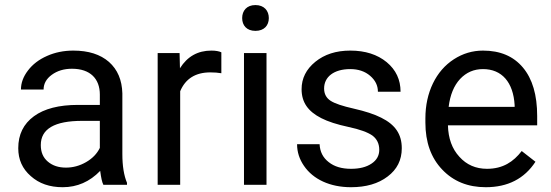

<svg xmlns="http://www.w3.org/2000/svg" viewBox="-20 -741 2210 770"><path d="M489.3 0V-7.8C477.1 -36.6 470.7 -75.2 470.7 -123.5V-366.7C469.2 -419.9 451.7 -461.9 417 -492.7C382.3 -522.9 335 -538.1 273.9 -538.1C235.4 -538.1 200.2 -530.8 168.5 -516.6C136.2 -502.4 110.8 -482.9 92.3 -458.5C73.2 -433.6 64 -408.2 64 -381.8H154.8C154.8 -404.8 165.5 -424.8 187.5 -440.9C209.5 -457 236.3 -465.3 268.6 -465.3C342.3 -465.3 380.4 -424.8 380.4 -361.8V-320.3H292.5C216.8 -320.3 157.7 -305.2 116.2 -274.9C74.2 -244.1 53.2 -201.7 53.2 -146.5C53.2 -101.1 69.8 -64 103.5 -34.7C136.7 -4.9 179.2 9.8 231.4 9.8C289.6 9.8 339.8 -12.2 381.8 -55.7C385.3 -28.8 389.2 -10.3 394.5 0ZM244.6 -68.8C214.8 -68.8 190.9 -76.7 171.9 -92.8C152.8 -108.9 143.6 -130.9 143.6 -159.2C143.6 -224.1 198.7 -256.3 309.6 -256.3H380.4V-147.9C369.1 -124.5 350.6 -105.5 325.2 -90.8C299.8 -76.2 272.9 -68.8 244.6 -68.8Z M867.7 -531.2C858.4 -535.6 845.2 -538.1 827.6 -538.1C773.4 -538.1 731.4 -514.6 701.7 -467.3L700.2 -528.3H612.3V0H702.6V-375C723.6 -425.3 764.2 -450.7 823.2 -450.7C839.4 -450.7 854 -449.7 867.7 -447.3Z M951.2 -668.5C951.2 -639.2 969.2 -617.2 1004.4 -617.2C1039.6 -617.2 1058.1 -639.2 1058.1 -668.5C1058.1 -697.8 1039.6 -720.7 1004.4 -720.7C969.2 -720.7 951.2 -697.8 951.2 -668.5ZM1048.8 -528.3H958.5V0H1048.8Z M1501 -140.1C1501 -117.2 1490.7 -98.6 1470.2 -85C1449.2 -70.8 1421.9 -64 1387.7 -64C1350.6 -64 1320.8 -72.8 1298.3 -90.8C1275.4 -108.4 1263.2 -132.3 1261.7 -162.6H1171.4C1171.4 -131.3 1180.7 -102.5 1199.2 -75.7C1235.8 -22 1303.2 9.8 1387.7 9.8C1447.8 9.8 1497.1 -4.4 1534.7 -33.2C1572.3 -61.5 1591.3 -99.1 1591.3 -146.5C1591.3 -203.1 1564.9 -241.2 1508.8 -269C1481 -283.2 1444.3 -294.9 1399.4 -305.2C1354 -315.4 1322.8 -325.7 1305.7 -336.9C1288.6 -348.1 1279.8 -364.3 1279.8 -386.2C1279.8 -432.6 1318.8 -463.9 1384.8 -463.9C1416.5 -463.9 1443.4 -455.1 1464.4 -437C1485.4 -418.9 1495.6 -397.9 1495.6 -373H1586.4C1586.4 -421.4 1567.9 -460.9 1530.8 -491.7C1493.2 -522.5 1444.8 -538.1 1384.8 -538.1C1327.6 -538.1 1281.2 -522.9 1244.6 -493.2C1208 -463.4 1189.5 -426.8 1189.5 -383.3C1189.5 -331.1 1214.8 -294.4 1268.6 -267.1C1295.4 -253.4 1331.5 -241.7 1377.4 -231.9C1422.9 -222.2 1455.1 -210.4 1473.6 -197.3C1491.7 -183.6 1501 -164.6 1501 -140.1Z M1928.2 9.8C2016.6 9.8 2083 -24.4 2127.4 -92.3L2072.3 -135.3C2039.1 -92.3 1997.1 -64 1933.1 -64C1888.2 -64 1851.1 -80.1 1822.3 -112.3C1793 -144 1777.8 -186 1776.4 -238.3H2134.3V-275.9C2134.3 -360.4 2115.2 -424.8 2077.1 -470.2C2039.1 -515.6 1985.8 -538.1 1917 -538.1C1875 -538.1 1835.9 -526.4 1800.3 -503.4C1764.2 -480 1736.3 -447.8 1716.3 -406.7C1696.3 -365.2 1686 -318.4 1686 -266.1V-249.5C1686 -170.9 1708.5 -107.9 1753.4 -61C1798.3 -13.7 1856.4 9.8 1928.2 9.8ZM1917 -463.9C1992.7 -463.9 2038.6 -411.1 2043.9 -319.3V-312.5H1779.3C1785.2 -360.4 1800.3 -397.5 1825.2 -424.3C1850.1 -450.7 1880.4 -463.9 1917 -463.9Z"/></svg>

Font: Roboto
Style: Regular
Weight: 400
Designer: Google
Version: Version 2.137; 2017